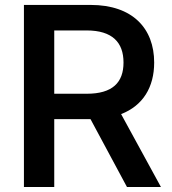

<svg xmlns="http://www.w3.org/2000/svg" viewBox="-20 -747 688 767"><path d="M75.6 0H196.7V-271H340.9H341.6L487.2 0H622.9L463.8 -291.2C551.1 -324.9 595.9 -398.8 595.9 -497.2C595.9 -633.5 509.6 -727.3 342 -727.3H75.6ZM196.7 -372.5V-625.4H326C429.3 -625.4 473.4 -577.1 473.4 -497.2C473.4 -417.3 429.3 -372.5 326.7 -372.5Z"/></svg>

Font: Magic Ui Pro Semi Bold
Style: Regular
Weight: 600
Designer: Stefan Endress, Andreas Faust
Version: Version 1.000;FEAKit 1.0